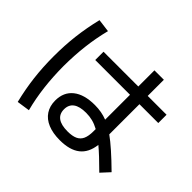

<svg xmlns="http://www.w3.org/2000/svg" viewBox="-172 -1006 1281 1281"><g transform="rotate(45 469.0 -365.0)"><path d="M296.9 -151.4Q296.9 -230.5 351.3 -273.9Q405.8 -317.4 505.9 -317.4Q569.3 -317.4 623 -296.4V-531.2H294.9V-609.4H623V-761.7H711.9V-609.4H889.6V-531.2H711.9V-246.6Q784.2 -194.8 901.4 -79.1L845.7 -18.6Q762.7 -101.6 710 -145.5Q700.7 -64.9 649.9 -25.1Q599.1 14.6 505.9 14.6Q439.9 14.6 393.1 -4.9Q346.2 -24.4 321.5 -61.8Q296.9 -99.1 296.9 -151.4ZM81.1 -353.5Q81.1 -456.5 92.3 -549.6Q103.5 -642.6 127 -739.3L218.8 -727.5Q195.8 -636.7 185.1 -545.7Q174.3 -454.6 173.8 -353.5Q174.3 -252 185.1 -160.9Q195.8 -69.8 218.8 18.6L127 32.2Q103.5 -63.5 92.3 -156.5Q81.1 -249.5 81.1 -353.5ZM501 -63.5Q545.4 -63.5 572 -75.7Q598.6 -87.9 610.8 -114.7Q623 -141.6 623 -186.5V-207.5Q591.8 -224.6 562.7 -231.9Q533.7 -239.3 501 -239.3Q440.4 -239.3 410.2 -217Q379.9 -194.8 379.9 -151.4Q379.9 -107.9 410.2 -85.7Q440.4 -63.5 501 -63.5Z"/></g></svg>

Font: Pretendard JP Medium
Style: Regular
Weight: 500
Designer: Base glyphs from Inter by Rasmus Andersson; Hangeul glyphs from Noto Sans CJK(Source Han Sans) by Jang Soo-young and Kan
Foundry: Kil Hyung-jin
Version: Version 1.309